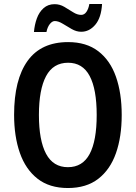

<svg xmlns="http://www.w3.org/2000/svg" viewBox="-20 -937 683 967"><path d="M593 -358Q593 -248 564 -165.5Q535 -83 475 -36.5Q415 10 322 10Q229 10 169 -37Q109 -84 80 -167Q51 -250 51 -359Q51 -536 119 -630.5Q187 -725 323 -725Q415 -725 475 -679Q535 -633 564 -550.5Q593 -468 593 -358ZM176 -358Q176 -230 212 -162.5Q248 -95 322 -95Q396 -95 431.5 -161.5Q467 -228 467 -358Q467 -488 431.5 -554.5Q396 -621 323 -621Q248 -621 212 -553.5Q176 -486 176 -358ZM151 -776Q154 -812 165.5 -844Q177 -876 199.5 -896Q222 -916 255 -916Q281 -916 304 -902.5Q327 -889 348 -875.5Q369 -862 389 -862Q405 -862 415.5 -877.5Q426 -893 430 -917H494Q490 -848 460 -812.5Q430 -777 389 -777Q365 -777 341.5 -790.5Q318 -804 296 -817.5Q274 -831 256 -831Q243 -831 231 -816Q219 -801 214 -776Z"/></svg>

Font: Noto Sans Gurmukhi Condensed SemiBold
Style: Regular
Weight: 600
Width: 3
Designer: Jelle Bosma - Monotype Design Team
Foundry: Monotype Imaging Inc.
Version: Version 2.004; ttfautohint (v1.8.4.7-5d5b)